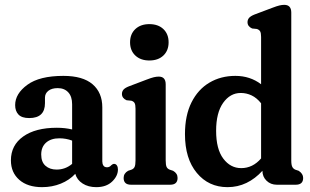

<svg xmlns="http://www.w3.org/2000/svg" viewBox="-20 -762 1280 792"><path d="M25 -100.5Q25 -163 75.8 -199Q126.5 -235 214.5 -235Q248 -235 277.5 -228V-332Q277.5 -364 261.5 -381.2Q245.5 -398.5 218 -398.5Q193.5 -398.5 179.5 -387.5Q165.5 -376.5 165.5 -359V-336.5Q165.5 -275 100.5 -275Q70 -275 56.2 -289.5Q42.5 -304 42.5 -328.5Q42.5 -375.5 92.8 -412.2Q143 -449 241.5 -449Q321.5 -449 361.8 -414.5Q402 -380 402 -319V-96Q402 -86 406.5 -79Q411 -72 421.5 -72Q432 -72 439 -80.5Q445 -86 450.5 -86Q458 -86 462.2 -79.5Q466.5 -73 466.5 -63Q466.5 -36 442.5 -13Q418.5 10 377 10Q344 10 320.8 -5Q297.5 -20 290.5 -45Q266.5 -19 230.8 -4.5Q195 10 153.5 10Q94 10 59.5 -20.2Q25 -50.5 25 -100.5ZM150 -124.5Q150 -93.5 167.8 -78Q185.5 -62.5 213.5 -62.5Q249.5 -62.5 277.5 -86V-182Q252.5 -191.5 225 -191.5Q190.5 -191.5 170.2 -173.8Q150 -156 150 -124.5Z M596 -512.5Q560 -512.5 538.2 -533Q516.5 -553.5 516.5 -587.5Q516.5 -621.5 538.2 -642Q560 -662.5 596 -662.5Q632.5 -662.5 654 -642Q675.5 -621.5 675.5 -587.5Q675.5 -553.5 654 -533Q632.5 -512.5 596 -512.5ZM663.5 -414V-100.5Q663.5 -81.5 667.2 -73.5Q671 -65.5 680.5 -62L694 -57.5Q712.5 -47 712.5 -28Q712.5 0 682 0H520.5Q490 0 490 -28Q490 -47 508.5 -57.5L522 -62Q531.5 -65.5 535.2 -73.5Q539 -81.5 539 -100.5V-313.5Q539 -330 535.2 -336.8Q531.5 -343.5 522 -346.5L502 -348.5Q483 -357 483 -374.5Q483 -384.5 489.2 -392Q495.5 -399.5 512 -406L584.5 -433.5Q604 -441 614.8 -443.5Q625.5 -446 635 -446Q663.5 -446 663.5 -414Z M743 -208.5Q743 -286 770 -339.8Q797 -393.5 844 -421.2Q891 -449 951 -449Q1011.5 -449 1057 -414.5V-609.5Q1057 -626 1053 -632.8Q1049 -639.5 1039.5 -642.5L1020 -644.5Q1001 -653 1001 -670.5Q1001 -680.5 1007.2 -688Q1013.5 -695.5 1029.5 -702L1102.5 -729.5Q1122 -737 1132.8 -739.5Q1143.5 -742 1152.5 -742Q1181.5 -742 1181.5 -710V-100.5Q1181.5 -81.5 1185.8 -73.5Q1190 -65.5 1198.5 -62L1212 -57.5Q1230.5 -45.5 1230.5 -28Q1230.5 0 1200 0H1122Q1096.5 0 1079.5 -16.5Q1062.5 -33 1062.5 -57.5Q1033 -25 996.8 -7.5Q960.5 10 918.5 10Q840.5 10 791.8 -48.8Q743 -107.5 743 -208.5ZM871.5 -222.5Q871.5 -147 901 -107.8Q930.5 -68.5 975 -68.5Q1022.5 -68.5 1057 -108.5V-336Q1039 -358.5 1017.8 -368.5Q996.5 -378.5 973 -378.5Q929.5 -378.5 900.5 -337.8Q871.5 -297 871.5 -222.5Z"/></svg>

Font: Fraunces 144pt S100 SemiBold
Style: Regular
Weight: 600
Version: Version 1.000; ttfautohint (v1.8.3)